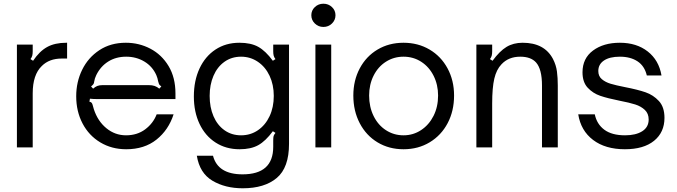

<svg xmlns="http://www.w3.org/2000/svg" viewBox="-20 -793 3645 1033"><path d="M71 0V-553H156V-517Q156 -503 153.5 -493.5Q151 -484 144 -475L158 -466Q192 -517 233.5 -540Q275 -563 337 -563H341V-478H312Q245 -478 205 -438Q156 -391 156 -291V0Z M390 -275Q390 -352 422 -417.5Q454 -483 514.5 -523Q575 -563 657 -563Q728 -563 789 -531Q850 -499 887 -437.5Q924 -376 924 -290V-260H529Q522 -260 501.5 -260Q481 -260 464 -262L461 -246Q470 -244 473.5 -239.5Q477 -235 479.5 -224.5Q482 -214 485 -205Q506 -141 552.5 -103Q599 -65 658 -65Q718 -65 761 -97Q804 -129 823 -178H914Q887 -94 822 -42Q757 10 659 10Q581 10 519.5 -27Q458 -64 424 -129Q390 -194 390 -275ZM481 -316Q492 -326 503.5 -330.5Q515 -335 532 -335H780Q799 -335 812 -330.5Q825 -326 837 -316L848 -328Q838 -335 835.5 -340.5Q833 -346 831 -355Q828 -373 821 -389Q800 -436 756.5 -462Q713 -488 659 -488Q604 -488 562.5 -462Q521 -436 498 -389Q489 -370 487 -355Q486 -346 483 -341Q480 -336 470 -328Z M1039 45H1126Q1152 145 1285 145Q1450 145 1450 -3V-36Q1450 -54 1452 -61Q1454 -68 1462 -78L1448 -87Q1409 -34 1369.5 -12Q1330 10 1269 10Q1196 10 1140 -26Q1084 -62 1053.5 -126.5Q1023 -191 1023 -274Q1023 -359 1053.5 -424.5Q1084 -490 1139.5 -526.5Q1195 -563 1268 -563Q1330 -563 1369.5 -541Q1409 -519 1448 -466L1462 -475Q1455 -484 1452.5 -493.5Q1450 -503 1450 -517V-553H1535V-19Q1535 109 1469 164.5Q1403 220 1286 220Q1191 220 1122.5 179Q1054 138 1039 45ZM1453 -277Q1453 -337 1430.5 -385Q1408 -433 1367.5 -460.5Q1327 -488 1277 -488Q1226 -488 1187.5 -460.5Q1149 -433 1128.5 -385Q1108 -337 1108 -277Q1108 -216 1128.5 -168Q1149 -120 1187.5 -92.5Q1226 -65 1277 -65Q1328 -65 1368 -92.5Q1408 -120 1430.5 -168Q1453 -216 1453 -277Z M1762 0H1677V-553H1762ZM1655 -711Q1655 -737 1674 -755Q1693 -773 1720 -773Q1747 -773 1766 -755Q1785 -737 1785 -711Q1785 -685 1766 -666.5Q1747 -648 1720 -648Q1693 -648 1674 -666.5Q1655 -685 1655 -711Z M1881 -279Q1881 -360 1915.5 -425Q1950 -490 2011.5 -526.5Q2073 -563 2151 -563Q2229 -563 2291 -526.5Q2353 -490 2388 -425Q2423 -360 2423 -279Q2423 -196 2388.5 -130.5Q2354 -65 2292 -27.5Q2230 10 2151 10Q2073 10 2011.5 -27Q1950 -64 1915.5 -130Q1881 -196 1881 -279ZM2337 -279Q2337 -337 2313 -385Q2289 -433 2246.5 -460.5Q2204 -488 2151 -488Q2099 -488 2056.5 -461Q2014 -434 1990 -386Q1966 -338 1966 -279Q1966 -218 1990 -169Q2014 -120 2056.5 -92.5Q2099 -65 2151 -65Q2203 -65 2245.5 -93Q2288 -121 2312.5 -169.5Q2337 -218 2337 -279Z M2543 0V-553H2628V-517Q2628 -503 2625.5 -493.5Q2623 -484 2616 -475L2630 -466Q2668 -518 2705 -540.5Q2742 -563 2792 -563Q2909 -563 2955 -476Q2972 -443 2976.5 -408.5Q2981 -374 2981 -333V0H2896V-333Q2896 -421 2864 -457Q2836 -488 2779 -488Q2716 -488 2678 -447Q2651 -419 2639.5 -370Q2628 -321 2628 -236V0Z M3091 -178H3180Q3191 -125 3231.5 -95Q3272 -65 3343 -65Q3401 -65 3435.5 -87Q3470 -109 3470 -150Q3470 -182 3449.5 -201.5Q3429 -221 3397.5 -231Q3366 -241 3314 -251Q3249 -264 3209.5 -277.5Q3170 -291 3142 -321Q3114 -351 3114 -404Q3114 -479 3170.5 -521Q3227 -563 3315 -563Q3405 -563 3465 -516Q3525 -469 3539 -387H3460Q3448 -438 3410 -463Q3372 -488 3315 -488Q3260 -488 3229.5 -467.5Q3199 -447 3199 -411Q3199 -383 3218 -367Q3237 -351 3265 -342.5Q3293 -334 3344 -324Q3411 -311 3453 -296.5Q3495 -282 3525 -249.5Q3555 -217 3555 -159Q3555 -81 3499 -35.5Q3443 10 3342 10Q3237 10 3171 -40Q3105 -90 3091 -178Z"/></svg>

Font: Open Sauce Sans
Style: Regular
Weight: 400
Designer: Alfredo Marco Pradil
Foundry: Creative Sauce Fz LLC
Version: Version 1.477